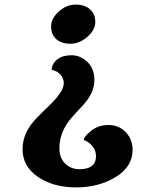

<svg xmlns="http://www.w3.org/2000/svg" viewBox="-20 -548 627 834"><path d="M204 -245Q207 -273 229.5 -290.5Q252 -308 290.5 -308Q329 -308 359.5 -279Q390 -250 390 -200Q390 -142 336 -86Q314 -63 292 -38Q238 23 238 97Q238 138 263 162.5Q288 187 325 187Q397 187 397 130Q397 106 381.5 87Q366 68 344 60Q344 46 375.5 20.5Q407 -5 451.5 -5Q496 -5 526 26Q556 57 556 103Q556 176 482.5 221Q409 266 310.5 266Q212 266 145 220.5Q78 175 78 100Q78 25 142 -38Q168 -65 194 -89.5Q220 -114 238.5 -140Q257 -166 257 -187Q257 -208 242.5 -224Q228 -240 204 -245ZM286 -358Q247 -358 224.5 -378Q202 -398 202 -433Q202 -468 235.5 -498Q269 -528 308.5 -528Q348 -528 371 -507.5Q394 -487 394 -452.5Q394 -418 359.5 -388Q325 -358 286 -358Z"/></svg>

Font: Laila
Style: Bold
Weight: 700
Designer: Hitesh Malaviya
Foundry: Indian Type Foundry
Version: Version 1.302;PS 1.0;hotconv 1.0.78;makeotf.lib2.5.61930; tt